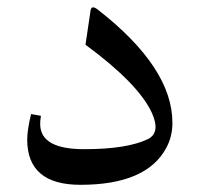

<svg xmlns="http://www.w3.org/2000/svg" viewBox="-20 -514 550 534"><path d="M203.6 0Q55.2 0 55.7 -126.5Q55.7 -151.9 66.4 -196.8L93.8 -191.9Q91.3 -175.8 91.8 -166.5Q94.2 -98.6 215.3 -99.1Q332.5 -99.1 391.1 -127Q427.7 -145 401.9 -201.2Q364.3 -281.7 217.8 -389.6L231.9 -484.9Q234.4 -501 252 -487.3Q460 -325.2 459.5 -171.9Q459.5 -134.8 442.9 -103.5Q388.2 0 203.6 0Z"/></svg>

Font: Parastoo WOL
Style: WOL
Weight: 400
Foundry: Saber Rastikerdar (saber.rastikerdar@gmail.com)
Version: Version 1.0.0-alpha5